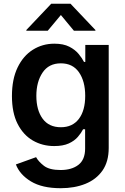

<svg xmlns="http://www.w3.org/2000/svg" viewBox="-20 -785 665 1021"><path d="M302.7 215.8Q204.1 215.8 144.5 179.7Q85 143.6 64.5 89.4L171.9 50.8Q184.6 74.2 213.6 96.7Q242.7 119.1 302.2 119.1Q361.3 119.1 397 91.6Q432.6 64 432.6 5.4V-97.7H421.9Q412.1 -78.1 394 -57.1Q376 -36.1 345.7 -22.2Q315.4 -8.3 268.1 -8.3Q205.6 -8.3 154.5 -37.8Q103.5 -67.4 73.5 -126.5Q43.5 -185.5 43.5 -274.4Q43.5 -363.8 73.5 -426Q103.5 -488.3 154.8 -520.5Q206.1 -552.7 269 -552.7Q317.4 -552.7 348.6 -536.6Q379.9 -520.5 398.4 -497.8Q417 -475.1 426.8 -455.6H433.6V-545.9H558.1V1.5Q558.1 74.7 524.9 122.1Q491.7 169.4 434.1 192.6Q376.5 215.8 302.7 215.8ZM303.7 -108.4Q365.7 -108.4 399.4 -152.8Q433.1 -197.3 433.1 -275.4Q433.1 -353 399.9 -400.6Q366.7 -448.2 303.7 -448.2Q239.3 -448.2 206.3 -398.9Q173.3 -349.6 173.3 -275.4Q173.3 -199.7 206.5 -154.1Q239.7 -108.4 303.7 -108.4ZM233.9 -621.6H120.1V-625.5L252.4 -765.1H355L487.3 -625.5V-621.6H373L303.7 -705.1Z"/></svg>

Font: Inter SemiBold
Style: Regular
Weight: 600
Designer: Rasmus Andersson
Foundry: rsms
Version: Version 4.001;git-9221beed3